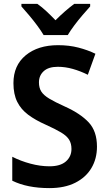

<svg xmlns="http://www.w3.org/2000/svg" viewBox="-20 -956 556 986"><path d="M478 -203Q478 -141 449.5 -93Q421 -45 366.5 -17.5Q312 10 234 10Q120 10 43 -28V-151Q86 -129 136.5 -115.5Q187 -102 234 -102Q290 -102 318.5 -127Q347 -152 347 -191Q347 -219 335 -238.5Q323 -258 294 -275.5Q265 -293 214 -316Q162 -339 125 -366.5Q88 -394 68.5 -433Q49 -472 49 -529Q49 -620 112 -672Q175 -724 278 -724Q335 -724 383 -711.5Q431 -699 470 -680L431 -572Q393 -591 354 -602Q315 -613 277 -613Q229 -613 204.5 -590.5Q180 -568 180 -533Q180 -505 192 -486Q204 -467 233 -449.5Q262 -432 313 -409Q393 -373 435.5 -327.5Q478 -282 478 -203ZM204 -776Q191 -798 171 -825Q151 -852 129 -878Q107 -904 90 -923V-936H172Q195 -920 218 -898.5Q241 -877 265 -852Q291 -878 314 -898Q337 -918 361 -936H443V-923Q426 -904 404 -878.5Q382 -853 361.5 -825.5Q341 -798 328 -776Z"/></svg>

Font: Noto Sans Bengali SemiCondensed SemiBold
Style: Regular
Weight: 600
Width: 4
Designer: Joana Ranito - Universal Thirst; Jelle Bosma - Monotype Design Team
Foundry: Universal Thirst ehf.
Version: Version 3.000; ttfautohint (v1.8.4.7-5d5b)